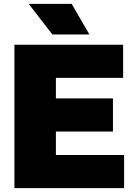

<svg xmlns="http://www.w3.org/2000/svg" viewBox="-20 -971 696 991"><path d="M54.5 0V-740H615.5V-569H268.5V-171H620.5V0ZM181 -292V-463H563V-292ZM250.5 -793 128 -951H350L441.5 -793Z"/></svg>

Font: Encode Sans SC Black
Style: Regular
Weight: 900
Version: Version 3.002